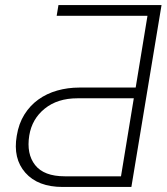

<svg xmlns="http://www.w3.org/2000/svg" viewBox="-20 -742 661 762"><path d="M46.5 -203.1Q54.3 -251.4 76.7 -287.3Q99.1 -323.2 132.1 -346.9Q165.1 -370.7 206.9 -382.6Q248.6 -394.5 295.1 -394.5H518.5L565.3 -679.3H204.9L212 -721.9H621.1L501.4 0H229Q130.3 0 80.6 -56.5Q30.9 -112.9 46.5 -203.1ZM119.3 -87Q154.5 -42.3 236.9 -42.3H460.2L511 -351.9H287.3Q208.1 -351.9 157.3 -310.7Q106.9 -269.9 96.2 -204.5Q84.5 -131.4 119.3 -87Z"/></svg>

Font: Inter P Extra Light
Style: Italic
Weight: 200
Italic angle: 9.39999°
Designer: Rasmus Andersson
Foundry: rsms
Version: Version 3.018;git-588b23468